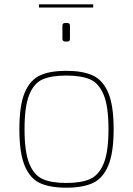

<svg xmlns="http://www.w3.org/2000/svg" viewBox="-20 -866 618 892"><path d="M70 -266Q70 -377 95 -436Q120 -495 166.5 -516Q213 -537 288 -537Q363 -537 410 -516Q457 -495 482.5 -436Q508 -377 508 -266Q508 -155 482.5 -95.5Q457 -36 410 -15Q363 6 288 6Q213 6 166.5 -15Q120 -36 95 -95.5Q70 -155 70 -266ZM484 -266Q484 -372 461.5 -426Q439 -480 398 -497.5Q357 -515 288 -515Q219 -515 178.5 -497.5Q138 -480 116 -426Q94 -372 94 -266Q94 -160 116 -106Q138 -52 178.5 -34Q219 -16 288 -16Q357 -16 398 -34Q439 -52 461.5 -106Q484 -160 484 -266ZM270 -685V-747Q270 -759 282 -759H293Q305 -759 305 -747V-685Q305 -673 293 -673H282Q277 -673 273.5 -676.5Q270 -680 270 -685ZM161 -846H413V-831H161Z"/></svg>

Font: Exo Thin
Style: Regular
Weight: 250
Designer: Natanael Gama
Foundry: Natanael Gama
Version: Version 1.500; ttfautohint (v1.6)